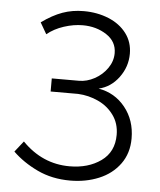

<svg xmlns="http://www.w3.org/2000/svg" viewBox="-50 -704 634 759"><g transform="rotate(5 267.0 -324.0)"><path d="M27 -83 61 -126Q141 -44 249 -44Q323 -44 373.5 -80Q424 -116 424 -184Q424 -229 400 -262Q376 -295 338 -312.5Q300 -330 258 -332H149V-384H257Q288 -384 318.5 -400.5Q349 -417 368.5 -445Q388 -473 388 -505Q388 -551 347.5 -577.5Q307 -604 253 -604Q217 -604 178.5 -591.5Q140 -579 112 -556L86 -601Q129 -632 168 -646Q207 -660 252 -660Q306 -660 351 -641.5Q396 -623 422 -588.5Q448 -554 448 -508Q448 -456 416.5 -413.5Q385 -371 337 -360Q402 -349 443 -298Q484 -247 484 -175Q484 -116 453 -73.5Q422 -31 370 -9.5Q318 12 256 12Q184 12 126 -15.5Q68 -43 27 -83Z"/></g></svg>

Font: Bellota Text
Style: Regular
Weight: 400
Designer: Kemie Guaida
Foundry: Kemie Guaida
Version: Version 4.001